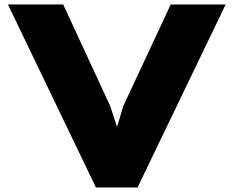

<svg xmlns="http://www.w3.org/2000/svg" viewBox="-20 -830 1034 850"><path d="M735.8 -810.1H979L588.9 0H404.8L15.1 -810.1H259.8L467.8 -360.8L497.1 -271H499L525.9 -360.8Z"/></svg>

Font: Sinkin Sans 900 X Black
Style: Regular
Weight: 950
Designer: Keith Bates
Foundry: K-Type
Version: Sinkin Sans (version 1.0)  by Keith Bates   •   © 2014   www